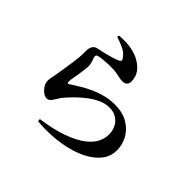

<svg xmlns="http://www.w3.org/2000/svg" viewBox="-178 -1044 1357 1357"><g transform="rotate(45 500.0 -365.5)"><path d="M335 30Q394 22 448.5 9.5Q503 -3 537 -16Q623 -47 671 -83.5Q719 -120 738.5 -159.5Q758 -199 758 -240Q758 -276 742.5 -307Q727 -338 697.5 -357Q668 -376 625 -376Q583 -376 541 -356Q499 -336 460.5 -305.5Q422 -275 390 -242Q358 -209 336 -182Q324 -165 314 -147.5Q304 -130 293 -118.5Q282 -107 265 -107Q236 -107 208 -140Q195 -154 188.5 -170Q182 -186 182 -203Q182 -217 186 -235.5Q190 -254 195 -283Q199 -307 204.5 -343Q210 -379 215.5 -415.5Q221 -452 223 -476Q225 -498 225 -513Q225 -528 225 -547Q225 -567 235 -586.5Q245 -606 271 -611Q293 -615 326.5 -623Q360 -631 392.5 -641Q425 -651 442 -660Q459 -669 446 -687Q427 -718 392 -735.5Q357 -753 310 -768L314 -783Q389 -788 437.5 -778Q486 -768 516 -750Q559 -726 582 -693Q605 -660 605 -616Q605 -595 594 -583Q583 -571 558 -571Q541 -571 526.5 -574Q512 -577 495.5 -580.5Q479 -584 456 -586Q433 -587 405.5 -586Q378 -585 354.5 -582.5Q331 -580 318 -577Q305 -576 300.5 -570Q296 -564 296 -559Q296 -547 304 -529Q312 -511 314 -490Q315 -469 313 -450.5Q311 -432 307 -408Q304 -378 297.5 -349Q291 -320 292 -298Q293 -282 305 -290Q332 -307 367.5 -329Q403 -351 446 -371.5Q489 -392 537.5 -405Q586 -418 636 -418Q717 -418 770 -386Q823 -354 850 -304.5Q877 -255 877 -201Q877 -142 845 -98Q813 -54 759 -22.5Q705 9 635 27.5Q565 46 489 51.5Q413 57 337 50Z"/></g></svg>

Font: Noto Serif SC ExtraLight
Style: Bold
Weight: 700
Version: Version 2.002-H1;hotconv 1.1.0;makeotfexe 2.6.0